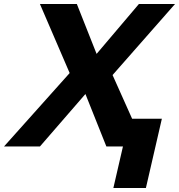

<svg xmlns="http://www.w3.org/2000/svg" viewBox="-20 -734 897 962"><path d="M544 -358 642 -139H791L711 208H548L596 0H513L408 -263L180 0H0L329 -368L180 -714H365L464 -464L676 -714H857ZM688 0 691 -15H706L703 0Z"/></svg>

Font: Passageway
Style: BdIt
Weight: 700
Foundry: Ascender Corporation
Version: Version 1.11